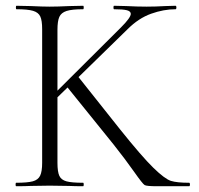

<svg xmlns="http://www.w3.org/2000/svg" viewBox="-20 -645 689 665"><path d="M635 0H523Q488 0 481 -4Q474 -8 444.5 -50Q415 -92 373 -145L214 -342L179 -308V-81Q179 -50 185.5 -36Q192 -22 210 -17Q228 -12 268 -12Q270 -12 270 -6Q270 0 268 0Q238 0 220 -1L152 -2L86 -1Q68 0 36 0Q34 0 34 -6Q34 -12 36 -12Q75 -12 93.5 -17Q112 -22 119 -36.5Q126 -51 126 -81V-544Q126 -574 119.5 -588Q113 -602 94.5 -607.5Q76 -613 37 -613Q35 -613 35 -619Q35 -625 37 -625L86 -624Q128 -622 152 -622Q179 -622 221 -624L268 -625Q270 -625 270 -619Q270 -613 268 -613Q229 -613 210.5 -607Q192 -601 185.5 -586.5Q179 -572 179 -542V-331L399 -550Q433 -584 433 -597Q433 -606 419.5 -609.5Q406 -613 375 -613Q373 -613 373 -619Q373 -625 375 -625L417 -624Q455 -622 488 -622Q519 -622 553 -624L588 -625Q591 -625 591 -619Q591 -613 588 -613Q547 -613 503.5 -597.5Q460 -582 422 -544L252 -378L395 -198Q471 -103 511 -64Q551 -25 572 -18.5Q593 -12 635 -12Q638 -12 638 -6Q638 0 635 0Z"/></svg>

Font: Cormorant Garamond Light
Style: Regular
Weight: 300
Designer: Christian Thalmann (Catharsis Fonts)
Version: Version 3.000